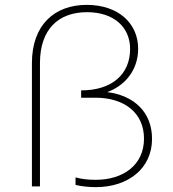

<svg xmlns="http://www.w3.org/2000/svg" viewBox="-20 -765 711 788"><path d="M374 3C504 3 604 -72 604 -195C604 -305 530 -373 420 -387C490 -412 547 -475 547 -565C547 -669 466 -745 336 -745C204 -745 111 -663 111 -506V0H144V-506C144 -646 221 -715 337 -715C448 -715 514 -653 514 -564C514 -460 439 -394 313 -394V-364H372C489 -364 571 -303 571 -196C571 -88 486 -27 373 -27C341 -27 315 -30 290 -37V-6C315 0 345 3 374 3Z"/></svg>

Font: Chess Sans ExtraLight
Style: Regular
Weight: 275
Designer: Wolf Bōese
Foundry: Wolf Bōese
Version: Version 7.223;Glyphs 3.3 (3306)